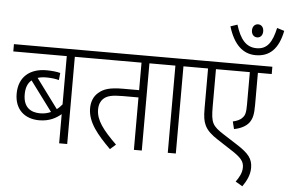

<svg xmlns="http://www.w3.org/2000/svg" viewBox="-65 -987 1888 1259"><g transform="rotate(5 879.0 -357.5)"><path d="M504 -574V-622H0V-574H352V-256C341 -243 330 -231 317 -222L174 -415C190 -420 208 -423 229 -423C264 -423 292 -419 314 -413L319 -460C298 -466 262 -470 228 -470C117 -470 46 -409 46 -300C46 -197 112 -139 208 -139C276 -139 320 -165 352 -192V0H405V-574ZM99 -300C99 -343 111 -375 136 -395L281 -200C259 -190 236 -185 210 -185C145 -185 99 -218 99 -300Z M896 -574H995V-622H490V-574H844V-393H739C650 -393 610 -379 578 -351C547 -325 534 -287 534 -247C534 -153 603 -75 687 9L724 -24C634 -112 587 -173 587 -243C587 -277 598 -299 612 -313C636 -337 670 -345 743 -345H844V0H896Z M1120 -574H1219V-622H982V-574H1067V0H1120Z M1701 -574V-622H1205V-574H1282V-313C1282 -255 1287 -229 1298 -204C1313 -168 1347 -140 1384 -116L1473 -58C1548 -11 1566 14 1566 53C1566 89 1548 120 1527 149L1573 176C1598 140 1620 100 1620 51C1620 -9 1592 -43 1514 -93L1422 -152C1346 -201 1334 -220 1334 -327V-574H1557V-360C1557 -307 1552 -289 1535 -272C1521 -256 1499 -248 1474 -242L1486 -193C1529 -201 1564 -219 1584 -245C1604 -273 1610 -301 1610 -362V-574Z M1547 -848C1547 -821 1564 -805 1584 -805C1605 -805 1621 -820 1621 -848C1621 -874 1606 -891 1584 -891C1563 -891 1547 -874 1547 -848ZM1758 -863 1710 -878C1689 -784 1658 -734 1587 -734C1517 -734 1478 -784 1449 -877L1404 -862C1439 -747 1499 -688 1585 -688C1676 -688 1734 -742 1758 -863Z"/></g></svg>

Font: Noto Sans Devanagari UI SemiCondensed Light
Style: Regular
Weight: 300
Width: 4
Designer: Jelle Bosma - Monotype Design Team
Foundry: Monotype Imaging Inc.
Version: Version 2.004